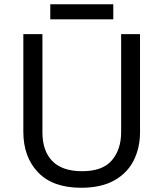

<svg xmlns="http://www.w3.org/2000/svg" viewBox="-20 -875 771 905"><path d="M362 10Q229 10 159.5 -62.5Q90 -135 90 -254V-714H180V-251Q180 -164 226.5 -116Q273 -68 367 -68Q464 -68 507.5 -119.5Q551 -171 551 -252V-714H640V-252Q640 -178 610 -118.5Q580 -59 518.5 -24.5Q457 10 362 10ZM514 -855V-784H217V-855Z"/></svg>

Font: Noto Sans Symbols
Style: Regular
Weight: 400
Designer: Monotype Design Team
Foundry: Monotype Imaging Inc.
Version: Version 2.002